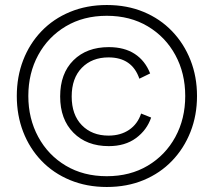

<svg xmlns="http://www.w3.org/2000/svg" viewBox="-20 -735 852 766"><path d="M406 11Q326 11 259.5 -16.5Q193 -44 145.5 -93.5Q98 -143 72.5 -209Q47 -275 47 -352Q47 -429 72.5 -495Q98 -561 145.5 -610.5Q193 -660 259.5 -687.5Q326 -715 406 -715Q487 -715 553 -687.5Q619 -660 666.5 -610.5Q714 -561 740 -495Q766 -429 766 -352Q766 -275 740 -209Q714 -143 666.5 -93.5Q619 -44 553 -16.5Q487 11 406 11ZM406 -32Q499 -32 569.5 -74Q640 -116 679.5 -188.5Q719 -261 719 -352Q719 -443 679.5 -515.5Q640 -588 569.5 -630Q499 -672 406 -672Q313 -672 242.5 -630Q172 -588 132.5 -515.5Q93 -443 93 -352Q93 -262 132.5 -189Q172 -116 242.5 -74Q313 -32 406 -32ZM414 -152Q326 -152 273 -205.5Q220 -259 220 -350Q220 -442 273 -494.5Q326 -547 414 -547Q476 -547 517.5 -520Q559 -493 579 -442L536 -421Q507 -506 413 -506Q347 -506 306.5 -464.5Q266 -423 266 -350Q266 -277 306.5 -235.5Q347 -194 413 -194Q461 -194 495 -217Q529 -240 543 -282L583 -266Q566 -216 522.5 -184Q479 -152 414 -152Z"/></svg>

Font: Prodigy Sans Light
Style: Regular
Weight: 300
Designer: Wei Huang
Foundry: Wei Huang
Version: Version 1.003; ttfautohint (v1.8.3)